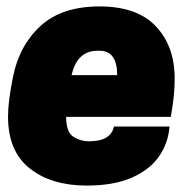

<svg xmlns="http://www.w3.org/2000/svg" viewBox="-20 -564 600 598"><path d="M250 14Q140 14 72.5 -39.5Q5 -93 5 -201Q5 -248 20 -322Q39 -421 105.5 -482.5Q172 -544 290 -544Q407 -544 465.5 -482Q524 -420 524 -320Q524 -270 515 -219L512 -200H186Q186 -153 208 -138.5Q230 -124 258 -124Q325 -124 335 -170H508Q504 -118 475 -76.5Q446 -35 390 -10.5Q334 14 250 14ZM345 -330Q345 -406 290 -406H284Q220 -406 203 -330Z"/></svg>

Font: Tanohe Sans ExtraBold
Style: Italic
Weight: 800
Designer: Village Type and Design LLC & Cristiano Sobral
Foundry: Cooper Hewitt Smithsonian Design Museum
Version: Version 1.00;September 29, 2021;FontCreator 13.0.0.2655 64-b